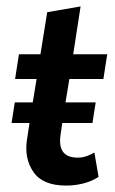

<svg xmlns="http://www.w3.org/2000/svg" viewBox="-20 -568 358 598"><path d="M16 -185 26 -249H82L94 -322H27L39 -399H106L127 -530L231 -548L208 -399H314L302 -322H196L184 -249H278L268 -185H174L169 -151Q163 -114 176 -95.5Q189 -77 223 -77Q237 -77 250.5 -82Q264 -87 274 -93L287 -17Q265 -3 239 3.5Q213 10 186 10Q113 10 84 -32.5Q55 -75 64 -133L72 -185Z"/></svg>

Font: Rokkitt SemiBold SemiBold
Style: Italic
Weight: 600
Italic angle: -9°
Version: Version 3.103